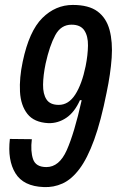

<svg xmlns="http://www.w3.org/2000/svg" viewBox="-20 -749 474 778"><path d="M157 9Q75 6 42.5 -47Q10 -100 20 -186L109 -185Q103 -136 114 -104Q125 -72 168 -72Q220 -72 250.5 -140.5Q281 -209 311 -343H304Q282 -294 248.5 -271.5Q215 -249 176 -250Q118 -253 91 -287.5Q64 -322 61 -377.5Q58 -433 72 -499Q98 -623 151.5 -676Q205 -729 275 -729Q340 -729 375.5 -702.5Q411 -676 424 -627.5Q437 -579 432.5 -514.5Q428 -450 412 -374Q389 -258 361.5 -182.5Q334 -107 302 -64.5Q270 -22 233.5 -5.5Q197 11 157 9ZM218 -324Q258 -324 285 -366Q312 -408 327 -481Q336 -526 336.5 -564.5Q337 -603 321.5 -626Q306 -649 270 -649Q227 -649 204 -606.5Q181 -564 165 -492Q155 -444 154.5 -406Q154 -368 168.5 -346Q183 -324 218 -324Z"/></svg>

Font: Mona Sans Condensed Medium
Style: Italic
Weight: 500
Width: 3
Italic angle: -11.7°
Designer: Deni Anggara
Foundry: GitHub
Version: Version 1.001; ttfautohint (v1.8.4.7-5d5b);gftools[0.9.31]